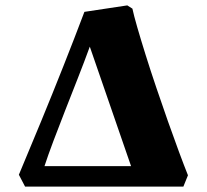

<svg xmlns="http://www.w3.org/2000/svg" viewBox="-20 -692 767 712"><path d="M73 0 50 -44Q90 -139 132 -241Q174 -343 215 -446.5Q256 -550 293 -648L452 -672L471 -660Q476 -636 489 -591Q502 -546 520 -488.5Q538 -431 559.5 -367.5Q581 -304 602.5 -243Q624 -182 643.5 -129.5Q663 -77 677 -42L660 0ZM145 -76H466L313 -519Q293 -464 269 -403Q245 -342 221.5 -282Q198 -222 178 -169Q158 -116 145 -76Z"/></svg>

Font: Labrada Black
Style: Regular
Weight: 900
Designer: Mercedes Jáuregui
Foundry: Omnibus-Type Team
Version: Version 1.000; ttfautohint (v1.8.4.7-5d5b)